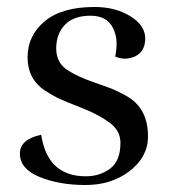

<svg xmlns="http://www.w3.org/2000/svg" viewBox="-20 -519 490 550"><path d="M226 -14Q266 -14 295.5 -36Q325 -58 325 -110Q325 -145 293.5 -168Q262 -191 215 -209.5Q168 -228 151.5 -235.5Q135 -243 108 -260Q59 -293 59 -355Q59 -417 108 -458Q157 -499 251 -499Q311 -499 353.5 -472.5Q396 -446 396 -409Q396 -372 368 -358Q353 -351 338.5 -351Q324 -351 310 -357Q314 -375 314 -396Q314 -417 304 -438Q287 -474 239 -474Q191 -474 166 -448Q141 -422 141 -380Q141 -337 177 -316Q204 -299 244 -285Q284 -271 298.5 -265.5Q313 -260 337 -247Q361 -234 373 -220Q404 -186 404 -128Q404 -70 352 -29.5Q300 11 225 11Q150 11 93.5 -12Q37 -35 37 -79Q37 -120 98 -133Q116 -14 226 -14Z"/></svg>

Font: Rufina
Style: Regular
Weight: 400
Designer: Martin Sommaruga
Foundry: Martin Sommaruga
Version: Version 1.001